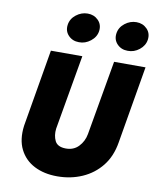

<svg xmlns="http://www.w3.org/2000/svg" viewBox="-104 -1036 938 1149"><g transform="rotate(10 365.5 -461.5)"><path d="M524 -869Q529 -907 561 -932Q593 -957 631 -957Q670 -957 695.5 -931Q721 -905 716 -866Q711 -829 679 -803.5Q647 -778 608 -779Q569 -779 544 -805Q519 -831 524 -869ZM228 -869Q233 -907 265 -932Q297 -957 335 -957Q374 -957 399.5 -931Q425 -905 420 -866Q415 -829 382.5 -803.5Q350 -778 312 -779Q273 -779 248 -805Q223 -831 228 -869ZM156 -700H347L268 -246Q263 -204 278.5 -172Q294 -140 343 -139Q392 -138 422.5 -170Q453 -202 461 -247L540 -700H731L651 -230Q637 -144 590.5 -85.5Q544 -27 474.5 3.5Q405 34 323 34Q243 34 183.5 3.5Q124 -27 94.5 -86Q65 -145 76 -230Z"/></g></svg>

Font: Jost* Heavy
Style: Italic
Weight: 800
Italic angle: -10°
Version: Version 3.7